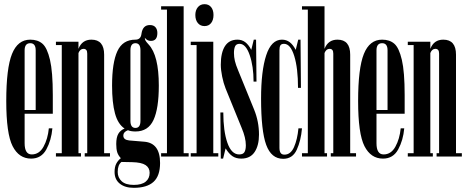

<svg xmlns="http://www.w3.org/2000/svg" viewBox="-20 -750 2233 920"><path d="M98 -64Q98 -10 132 -10Q168 -10 188.5 -47Q209 -84 214 -135H231Q226 -78 202 -34Q178 10 129 10Q71 10 40.5 -49.5Q10 -109 10 -266Q10 -423 37.5 -491.5Q65 -560 125 -560Q161 -560 183.5 -540.5Q206 -521 219.5 -463.5Q233 -406 233 -295V-205H98ZM98 -223H151V-509Q151 -543 125 -543Q98 -543 98 -509Z M507 -16V0H386V-16H398V-493Q398 -505 393.5 -510.5Q389 -516 380 -516Q364 -516 356 -496V-16H368V0H248V-16H276V-534H248V-550H356V-516Q373 -560 418 -560Q479 -560 479 -488V-16Z M747 31Q747 93 715.5 121.5Q684 150 621 150Q579 150 554 130Q529 110 529 74Q529 50 537 34.5Q545 19 559 8Q546 -6 541.5 -21Q537 -36 537 -60Q537 -92 547 -109Q557 -126 577 -134Q545 -155 531 -206.5Q517 -258 517 -340Q517 -450 542.5 -505Q568 -560 629 -560Q655 -560 658 -589Q664 -630 698 -630Q716 -630 725 -619.5Q734 -609 734 -592Q734 -554 703 -554Q685 -554 674 -569Q674 -561 677.5 -555Q681 -549 692 -537Q741 -485 741 -340Q741 -230 715.5 -175Q690 -120 629 -120Q608 -120 593 -126Q571 -118 571 -100Q571 -80 599 -77L671 -71Q747 -65 747 31ZM605 -171Q605 -137 629 -137Q653 -137 653 -171V-509Q653 -543 629 -543Q605 -543 605 -509ZM697 78Q697 54 677.5 41Q658 28 613 27L562 26Q544 40 544 74Q544 101 563 118.5Q582 136 621 136Q659 136 678 120.5Q697 105 697 78Z M752 -16H780V-704H752V-720H860V-16H884V0H752Z M894 -16H922V-534H894V-550H1002V-16H1026V0H894ZM960 -730Q980 -730 991.5 -716Q1003 -702 1003 -678Q1003 -654 991.5 -639.5Q980 -625 960 -625Q940 -625 928 -639.5Q916 -654 916 -678Q916 -701 928 -715.5Q940 -730 960 -730Z M1061 -326Q1051 -351 1044.5 -383Q1038 -415 1038 -440Q1038 -498 1058 -529Q1078 -560 1118 -560Q1139 -560 1155 -548Q1171 -536 1184 -511L1196 -560H1207L1209 -359H1195Q1195 -432 1176.5 -486Q1158 -540 1128 -540Q1112 -540 1106.5 -528Q1101 -516 1101 -496Q1101 -477 1105.5 -458Q1110 -439 1121 -413L1198 -224Q1221 -167 1221 -105Q1221 -53 1200 -21.5Q1179 10 1136 10Q1111 10 1094 -1.5Q1077 -13 1061 -39L1049 10H1038L1036 -211H1050Q1050 -122 1069.5 -66Q1089 -10 1126 -10Q1145 -10 1151.5 -21.5Q1158 -33 1158 -54Q1158 -90 1138 -137Z M1410 -135H1427Q1422 -76 1402 -32.5Q1382 11 1337 11Q1280 11 1255.5 -56Q1231 -123 1231 -278Q1231 -410 1255.5 -485Q1280 -560 1331 -560Q1352 -560 1368 -548Q1384 -536 1397 -511L1409 -560H1420L1422 -329H1408Q1408 -423 1390 -481.5Q1372 -540 1341 -540Q1328 -540 1323.5 -532.5Q1319 -525 1319 -509V-42Q1319 -26 1324.5 -17.5Q1330 -9 1343 -9Q1373 -9 1389 -45.5Q1405 -82 1410 -135Z M1686 -16V0H1565V-16H1577V-493Q1577 -505 1572.5 -510.5Q1568 -516 1559 -516Q1543 -516 1535 -496V-16H1547V0H1427V-16H1455V-704H1427V-720H1535V-516Q1552 -560 1597 -560Q1658 -560 1658 -488V-16Z M1784 -64Q1784 -10 1818 -10Q1854 -10 1874.5 -47Q1895 -84 1900 -135H1917Q1912 -78 1888 -34Q1864 10 1815 10Q1757 10 1726.5 -49.5Q1696 -109 1696 -266Q1696 -423 1723.5 -491.5Q1751 -560 1811 -560Q1847 -560 1869.5 -540.5Q1892 -521 1905.5 -463.5Q1919 -406 1919 -295V-205H1784ZM1784 -223H1837V-509Q1837 -543 1811 -543Q1784 -543 1784 -509Z M2193 -16V0H2072V-16H2084V-493Q2084 -505 2079.5 -510.5Q2075 -516 2066 -516Q2050 -516 2042 -496V-16H2054V0H1934V-16H1962V-534H1934V-550H2042V-516Q2059 -560 2104 -560Q2165 -560 2165 -488V-16Z"/></svg>

Font: FFF_Magyar-Nemzet Bold
Style: Regular
Weight: 700
Width: 2
Designer: bBox Type GmbH
Foundry: bBox Type GmbH
Version: Version 0.004